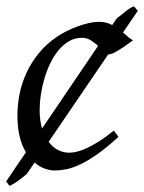

<svg xmlns="http://www.w3.org/2000/svg" viewBox="-30 -527 462 616"><path d="M97.2 -174.8Q97.2 -140.1 105 -114.7L284.7 -379.9Q273.9 -389.6 261.2 -397.7Q248.5 -405.8 232.9 -405.8Q210.4 -405.8 191.9 -395Q173.3 -384.3 158.2 -366.2Q143.1 -348.1 131.6 -324.5Q120.1 -300.8 112.5 -275.1Q105 -249.5 101.1 -223.6Q97.2 -197.8 97.2 -174.8ZM364.7 -422.9Q374.5 -414.1 382.6 -407.2Q390.6 -400.4 397 -397.9Q386.7 -390.6 375.2 -382.3Q363.8 -374 353 -367.4Q342.3 -360.8 332.8 -356.4Q323.2 -352.1 316.9 -352.1L126 -71.8Q152.3 -37.1 192.9 -37.1Q201.7 -37.1 215.3 -40Q229 -43 246.8 -51Q264.6 -59.1 286.6 -72.8Q308.6 -86.4 335 -107.9Q338.9 -102.5 343.3 -97.2Q347.7 -91.8 350.1 -87.9Q312 -53.2 281.7 -32Q251.5 -10.7 226.8 0.7Q202.1 12.2 182.4 16.1Q162.6 20 145 20Q130.9 20 114 14.2Q97.2 8.3 81.1 -5.4L56.6 30.3Q52.2 34.2 45.2 40Q38.1 45.9 30 51.8Q22 57.6 13.9 62.5Q5.9 67.4 0.5 69.3L-10.3 55.2L53.2 -38.6Q40.5 -59.1 33.2 -88.1Q25.9 -117.2 25.9 -157.2Q25.9 -189.9 32.7 -224.9Q39.6 -259.8 54.9 -293.2Q70.3 -326.7 95 -356.9Q119.6 -387.2 155.8 -411.1Q169.4 -419.9 186 -428.2Q202.6 -436.5 220.5 -442.9Q238.3 -449.2 255.6 -453.1Q272.9 -457 288.1 -457Q299.8 -457 310.3 -454.3Q320.8 -451.7 330.1 -446.8L344.7 -468.3Q357.4 -477.5 372.1 -489.7Q386.7 -502 399.9 -506.8L412.1 -492.2Z"/></svg>

Font: Gentium Plus Afr
Style: Italic
Weight: 400
Italic angle: -8°
Designer: J. Victor Gaultney, Annie Olsen, Iska Routamaa, Becca Hirsbrunner
Foundry: SIL International
Version: Version 5.000